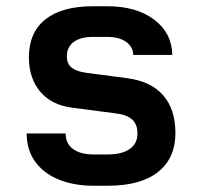

<svg xmlns="http://www.w3.org/2000/svg" viewBox="-20 -579 640 608"><path d="M277.4 9.2Q212.3 9.2 164.4 -11.1Q116.5 -31.3 90.5 -68.3Q64.5 -105.3 64.5 -156.3H187.9Q187.9 -124.1 211.4 -107Q234.9 -89.9 277.4 -89.9H321.4Q366.1 -89.9 390.7 -107.2Q415.3 -124.5 415.3 -156.3Q415.3 -185.9 398.1 -200.9Q381 -216 345.6 -220L208.8 -237.9Q142.9 -246.4 107.2 -289Q71.5 -331.6 71.5 -397.6Q71.5 -476 123.7 -517.6Q175.8 -559.2 273.9 -559.2H319.7Q411.9 -559.2 468 -517Q524.1 -474.9 525.7 -405.1H402Q401.1 -431.1 379.1 -446.6Q357.1 -462.1 319.7 -462.1H273.9Q234.3 -462.1 213 -445.8Q191.7 -429.5 191.7 -401.1Q191.7 -376 207.5 -364.3Q223.4 -352.5 252.9 -348.5L382 -331.5Q458.5 -321.5 497 -276.9Q535.5 -232.4 535.5 -157.5Q535.5 -78.2 480.6 -34.5Q425.7 9.2 321.4 9.2Z"/></svg>

Font: Atlassian Mono
Style: Regular
Weight: 400
Monospace: yes
Designer: Philipp Nurullin, Konstantin Bulenkov
Foundry: Modifications by Atlassian Pty Ltd, manufactured by JetBrains
Version: Version 2.304